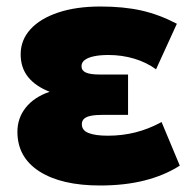

<svg xmlns="http://www.w3.org/2000/svg" viewBox="-20 -555 584 590"><path d="M287.5 15Q169 15 101.2 -28.2Q33.5 -71.5 33.5 -150Q33.5 -192 59 -224.2Q84.5 -256.5 132.5 -273Q89 -290 66.2 -318.5Q43.5 -347 43.5 -388Q43.5 -432 73.5 -465Q103.5 -498 158.8 -516.5Q214 -535 288.5 -535Q359.5 -535 414.2 -522.8Q469 -510.5 523.5 -482L459.5 -342Q430 -363.5 392.2 -374.8Q354.5 -386 313.5 -386Q287 -386 268.5 -382Q250 -378 240.2 -370.5Q230.5 -363 230.5 -351.5Q230.5 -338 244 -332Q257.5 -326 286.5 -326H373.5V-202H294.5Q273.5 -202 259.5 -199.2Q245.5 -196.5 238.5 -190.2Q231.5 -184 231.5 -173Q231.5 -154.5 252.2 -146.2Q273 -138 311.5 -138Q355.5 -138 396.2 -148.2Q437 -158.5 476.5 -180L532.5 -46Q485.5 -16 424.5 -0.5Q363.5 15 287.5 15Z"/></svg>

Font: Geologica Cursive Black
Style: Regular
Weight: 900
Designer: Sindre Bremnes, Frode Helland
Foundry: Monokrom Skriftforlag AS
Version: Version 1.010;gftools[0.9.28]